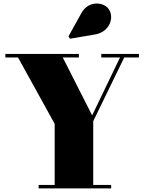

<svg xmlns="http://www.w3.org/2000/svg" viewBox="-20 -1051 804 1071"><path d="M511.5 -859C591 -873 619.5 -952.5 586.5 -1000.5C559.5 -1039.5 474.5 -1051 434 -978L362 -848L370.5 -835ZM195.5 -19.5V0H600V-19.5H500V-375L673 -730.5H755V-750H545V-730.5H649.5L494 -407.5L330 -730.5H420V-750H10V-730.5H80.5L285 -360V-19.5Z"/></svg>

Font: Bodoni* 11pt Fatface
Style: Regular
Weight: 900
Version: Version 2.3